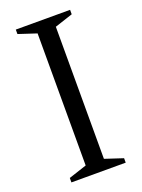

<svg xmlns="http://www.w3.org/2000/svg" viewBox="-130 -731 584 791"><g transform="rotate(-20 161.5 -335.0)"><path d="M280.5 -19.5V0H42.5V-19.5L121.5 -45.5V-624.5L42.5 -650.5V-670H280.5V-650.5L201.5 -624.5V-45.5Z"/></g></svg>

Font: Newsreader Text
Style: Regular
Weight: 400
Designer: Hugues Gentile
Foundry: Production Type
Version: Version 1.001